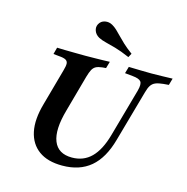

<svg xmlns="http://www.w3.org/2000/svg" viewBox="-112 -875 969 993"><g transform="rotate(15 372.0 -378.0)"><path d="M307.3 11.3Q229 11.3 181.9 -23Q134.7 -57.3 121.4 -120.2Q108.1 -183.1 133.1 -271L187.1 -465.3Q194.4 -490.3 194 -503.6Q193.5 -516.9 182.3 -523.4Q171 -529.8 146 -531.5L115.3 -534.7L125 -571Q142.7 -570.2 168.1 -569.8Q193.5 -569.4 221.8 -569Q250 -568.5 275.8 -568.5H277.4H278.2Q300.8 -568.5 324.6 -569Q348.4 -569.4 369.8 -569.8Q391.1 -570.2 407.3 -571L396.8 -534.7L377.4 -533.1Q355.6 -530.6 343.5 -524.2Q331.5 -517.7 324.2 -504Q316.9 -490.3 309.7 -465.3L255.6 -270.2Q224.2 -159.7 247.6 -100.8Q271 -41.9 345.2 -41.9Q407.3 -41.9 448.4 -82.7Q489.5 -123.4 512.9 -206.5L585.5 -465.3Q595.2 -501.6 585.1 -514.5Q575 -527.4 539.5 -530.6L498.4 -534.7L508.9 -571Q539.5 -570.2 571.8 -569.4Q604 -568.5 630.6 -568.5Q658.9 -568.5 687.5 -569.4Q716.1 -570.2 743.5 -571L733.1 -534.7L704 -532.3Q678.2 -529.8 662.9 -523.4Q647.6 -516.9 638.7 -503.2Q629.8 -489.5 623.4 -465.3L546 -190.3Q517.7 -87.9 458.9 -38.3Q400 11.3 307.3 11.3ZM493.5 -619.4Q446.8 -639.5 415.3 -648.4Q383.9 -657.3 362.1 -662.5Q340.3 -667.7 322.6 -676.6Q302.4 -687.9 295.6 -706.9Q288.7 -725.8 297.6 -742.7Q308.1 -762.1 329.4 -766.1Q350.8 -770.2 370.2 -758.9Q383.9 -750.8 395.6 -739.9Q407.3 -729 421 -714.5Q434.7 -700 454.4 -681.5Q474.2 -662.9 504.8 -640.3Z"/></g></svg>

Font: Playfair 9pt
Style: Bold Italic
Weight: 700
Italic angle: -15.6°
Designer: Claus Eggers Sørensen
Foundry: Claus Eggers Sørensen
Version: Version 2.203